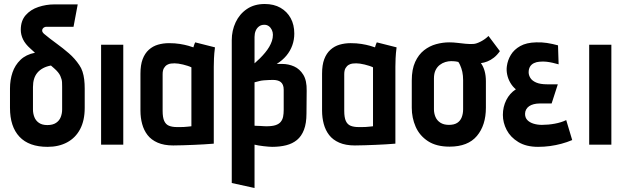

<svg xmlns="http://www.w3.org/2000/svg" viewBox="-20 -724 3120 961"><path d="M212 -590H348L369 -702H252Q211 -702 172 -689Q133 -676 108.5 -648Q84 -620 84 -575Q84 -550 95.5 -526.5Q107 -503 132 -481L155 -460Q110 -451 82.5 -424.5Q55 -398 42.5 -361Q30 -324 30 -281V-184Q30 -90 77.5 -39.5Q125 11 218 11Q274 11 316 -11.5Q358 -34 381 -77.5Q404 -121 404 -184V-281Q404 -305 401.5 -326Q399 -347 393 -365.5Q387 -384 377 -398Q355 -431 325 -457Q295 -483 262.5 -506.5Q230 -530 200 -555Q197 -558 195 -560.5Q193 -563 192 -565.5Q191 -568 191 -571Q191 -577 194.5 -581.5Q198 -586 203 -588Q208 -590 212 -590ZM291 -290V-176Q291 -156 284 -138Q277 -120 260.5 -109Q244 -98 217 -98Q191 -98 175 -109Q159 -120 152 -138Q145 -156 145 -176V-288Q145 -311 150.5 -329Q156 -347 167.5 -360.5Q179 -374 196 -383Q213 -392 235 -396L251 -382Q274 -362 282 -344Q290 -326 290.5 -312Q291 -298 291 -290Z M486 0H597V-500H486Z M1056 -487 957 -512Q953 -504 950.5 -495.5Q948 -487 948 -487Q940 -490 922.5 -495Q905 -500 880.5 -504Q856 -508 826 -508Q797 -508 771 -500.5Q745 -493 725 -475Q705 -457 694 -428Q683 -399 683 -355V-170Q683 -135 691.5 -103.5Q700 -72 718.5 -48Q737 -24 769 -10Q801 4 847 4Q870 4 897 3Q924 2 951.5 1Q979 0 1001 -1.5Q1023 -3 1036.5 -4Q1050 -5 1050 -5V-390Q1050 -407 1051 -431.5Q1052 -456 1056 -487ZM794 -169V-352Q794 -372 800.5 -383Q807 -394 816.5 -399.5Q826 -405 836 -406Q846 -407 854 -407Q862 -407 873 -405.5Q884 -404 896 -401Q908 -398 919 -394.5Q930 -391 938 -387V-92Q928 -91 919 -90Q910 -89 901 -88.5Q892 -88 883 -88Q874 -88 866 -88Q842 -88 826 -94.5Q810 -101 802 -118.5Q794 -136 794 -169Z M1140 -523V192L1254 217V0Q1262 2 1273.5 4Q1285 6 1298 7.5Q1311 9 1323 10Q1335 11 1342 11Q1381 11 1412.5 3Q1444 -5 1466.5 -23.5Q1489 -42 1501.5 -74.5Q1514 -107 1514 -156L1515 -270Q1516 -321 1498 -350Q1480 -379 1452 -391.5Q1424 -404 1392 -404H1365Q1394 -422 1413.5 -445.5Q1433 -469 1443 -497Q1453 -525 1453 -556Q1453 -600 1435 -633Q1417 -666 1384 -685Q1351 -704 1305 -704Q1253 -704 1216 -679Q1179 -654 1159.5 -612.5Q1140 -571 1140 -523ZM1254 -539Q1254 -556 1259.5 -569.5Q1265 -583 1276 -591.5Q1287 -600 1303 -600Q1316 -600 1325.5 -593Q1335 -586 1340.5 -574.5Q1346 -563 1346 -550Q1346 -534 1341 -519Q1336 -504 1327.5 -489.5Q1319 -475 1307 -460.5Q1295 -446 1281 -432L1254 -407ZM1254 -95V-312L1281 -319Q1289 -321 1301.5 -322Q1314 -323 1326.5 -323.5Q1339 -324 1346 -324Q1358 -324 1368 -321.5Q1378 -319 1385 -313.5Q1392 -308 1396 -298.5Q1400 -289 1400 -275V-174Q1400 -155 1397 -140Q1394 -125 1385 -114Q1376 -103 1359 -97.5Q1342 -92 1313 -92Q1307 -92 1299.5 -92.5Q1292 -93 1284 -93.5Q1276 -94 1269 -94Q1262 -94 1258 -94.5Q1254 -95 1254 -95Z M1965 -487 1866 -512Q1862 -504 1859.5 -495.5Q1857 -487 1857 -487Q1849 -490 1831.5 -495Q1814 -500 1789.5 -504Q1765 -508 1735 -508Q1706 -508 1680 -500.5Q1654 -493 1634 -475Q1614 -457 1603 -428Q1592 -399 1592 -355V-170Q1592 -135 1600.5 -103.5Q1609 -72 1627.5 -48Q1646 -24 1678 -10Q1710 4 1756 4Q1779 4 1806 3Q1833 2 1860.5 1Q1888 0 1910 -1.5Q1932 -3 1945.5 -4Q1959 -5 1959 -5V-390Q1959 -407 1960 -431.5Q1961 -456 1965 -487ZM1703 -169V-352Q1703 -372 1709.5 -383Q1716 -394 1725.5 -399.5Q1735 -405 1745 -406Q1755 -407 1763 -407Q1771 -407 1782 -405.5Q1793 -404 1805 -401Q1817 -398 1828 -394.5Q1839 -391 1847 -387V-92Q1837 -91 1828 -90Q1819 -89 1810 -88.5Q1801 -88 1792 -88Q1783 -88 1775 -88Q1751 -88 1735 -94.5Q1719 -101 1711 -118.5Q1703 -136 1703 -169Z M2482 -468 2425 -544Q2409 -528 2387 -516.5Q2365 -505 2350 -504Q2330 -503 2309.5 -505Q2289 -507 2269 -509.5Q2249 -512 2228 -512Q2196 -512 2163 -503Q2130 -494 2102.5 -472.5Q2075 -451 2058 -414Q2041 -377 2041 -321V-185Q2041 -134 2060.5 -89.5Q2080 -45 2122 -17.5Q2164 10 2230 10Q2322 10 2367 -43.5Q2412 -97 2412 -185V-317Q2412 -346 2405.5 -369Q2399 -392 2387 -408Q2403 -410 2419.5 -416.5Q2436 -423 2452 -435.5Q2468 -448 2482 -468ZM2298 -323V-177Q2298 -155 2291 -137Q2284 -119 2268.5 -109Q2253 -99 2227 -99Q2201 -99 2184 -110Q2167 -121 2159.5 -139Q2152 -157 2152 -177V-331Q2152 -356 2160 -372.5Q2168 -389 2181 -399Q2194 -409 2209 -413.5Q2224 -418 2238 -418Q2245 -418 2250.5 -417.5Q2256 -417 2261.5 -416.5Q2267 -416 2274 -414Q2279 -407 2282.5 -399Q2286 -391 2289 -382.5Q2292 -374 2294 -364.5Q2296 -355 2297 -344.5Q2298 -334 2298 -323Z M2776 -402 2773 -497Q2744 -505 2717.5 -509Q2691 -513 2664 -512Q2615 -511 2584 -493.5Q2553 -476 2537 -449.5Q2521 -423 2517 -393Q2514 -373 2518.5 -351Q2523 -329 2534.5 -309.5Q2546 -290 2562 -277Q2531 -257 2514 -223Q2497 -189 2497 -149Q2497 -110 2516 -73.5Q2535 -37 2574.5 -13Q2614 11 2673 11Q2704 11 2733 7Q2762 3 2790 -4.5Q2818 -12 2844 -23L2814 -123Q2802 -117 2787.5 -112.5Q2773 -108 2757 -105Q2741 -102 2724.5 -100.5Q2708 -99 2692 -99Q2670 -99 2650.5 -105Q2631 -111 2619.5 -123Q2608 -135 2608 -154Q2608 -166 2613.5 -176Q2619 -186 2628.5 -192.5Q2638 -199 2651.5 -202.5Q2665 -206 2680 -206H2741L2772 -302H2719Q2684 -302 2663.5 -311Q2643 -320 2634.5 -334Q2626 -348 2626 -362Q2626 -379 2633 -390.5Q2640 -402 2652.5 -408Q2665 -414 2679 -415Q2699 -417 2715.5 -415Q2732 -413 2747 -409.5Q2762 -406 2776 -402Z M2929 0H3040V-500H2929Z"/></svg>

Font: Advent Pro
Style: Regular
Weight: 400
Designer: VivaRado, Andreas Kalpakidis
Foundry: VivaRado, Andreas Kalpakidis
Version: Version 3.000